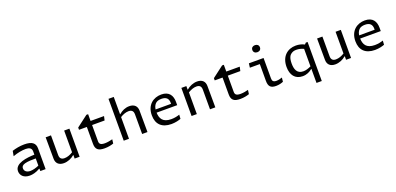

<svg xmlns="http://www.w3.org/2000/svg" viewBox="14 -1935 6792 3297"><g transform="rotate(-20 3410.0 -286.0)"><path d="M525.5 0V-379C525.5 -478 463.5 -525 323 -525C243.5 -525 164.5 -508.5 102.5 -488.5L85.5 -396C170.5 -427.5 250.5 -442.5 323 -442.5C383.5 -442.5 429 -421 429 -359V-299.5C293.5 -296 67.5 -272 67.5 -128C67.5 -50.5 125 12 235 12C283 12 352 -1.5 420.5 -43.5H429V0ZM163.5 -144.5C163.5 -174.5 176.5 -199.5 229 -214.5C282.5 -230 370 -231.5 429 -230.5V-100C373 -73.5 313 -60 270.5 -60C203 -60 163.5 -95.5 163.5 -144.5Z M713 -513.5 715 -121C715.5 -38.5 765.5 11.5 857 11.5C929.5 11.5 999.5 -19 1051.5 -64.5H1056V0H1147V-513.5H1051V-116.5C1000.5 -85.5 948.5 -65.5 898 -65.5C845.5 -65.5 810.5 -87.5 810.5 -154V-513.5Z M1295.5 -438.5H1438.5V-130.5C1438.5 -29.5 1484 11.5 1603 11.5C1671 11.5 1725 -2 1766.5 -16L1776 -90.5C1742 -81.5 1686.5 -69 1637 -69C1555.5 -69 1534.5 -94.5 1534.5 -143.5V-438.5H1763L1780 -513.5H1534V-637H1502.5L1295.5 -479.5Z M2387 0 2385 -392C2384.5 -474.5 2334.5 -525 2243 -525C2170.5 -525 2105.5 -494 2053.5 -448.5H2049V-765H1953V0H2049V-396.5C2099.5 -427.5 2151.5 -448 2202 -448C2254.5 -448 2289.5 -425.5 2289.5 -359.5V0Z M2709.5 -429.5C2728 -443 2759.5 -454.5 2805.5 -454.5C2892.5 -454.5 2934 -414.5 2934 -333.5L2933.5 -317H2650C2659 -381.5 2688.5 -414 2709.5 -429.5ZM2555 -243.5C2555 -82 2647.5 12 2823.5 12C2898.5 12 2959.5 -5.5 2997 -19.5L3001.5 -94.5C2962.5 -80.5 2910 -68 2849.5 -68C2693.5 -68 2651.5 -152 2648 -259.5H3024.5V-319.5C3024.5 -433.5 2972.5 -525.5 2828 -525.5C2685.5 -525.5 2555 -435.5 2555 -243.5Z M3627 0 3625 -392C3624.5 -474.5 3574.5 -525 3483 -525C3410.5 -525 3340.5 -494 3288.5 -448.5H3284V-513.5H3193V0H3289V-396.5C3339.5 -427.5 3391.5 -448 3442 -448C3494.5 -448 3529.5 -425.5 3529.5 -359.5V0Z M3775.5 -438.5H3918.5V-130.5C3918.5 -29.5 3964 11.5 4083 11.5C4151 11.5 4205 -2 4246.5 -16L4256 -90.5C4222 -81.5 4166.5 -69 4117 -69C4035.5 -69 4014.5 -94.5 4014.5 -143.5V-438.5H4243L4260 -513.5H4014V-637H3982.5L3775.5 -479.5Z M4598.5 -130.5C4598.5 -29.5 4636 11.5 4735 11.5C4789.5 11.5 4835 -2 4868 -16L4876 -90.5C4850.5 -81.5 4809 -69 4771.5 -69C4710.5 -69 4695 -94.5 4695 -143.5V-513.5H4427L4417 -437H4599ZM4630 -643C4671 -643 4699.5 -667.5 4699.5 -707.5C4699.5 -747.5 4671 -771.5 4630 -771.5C4589 -771.5 4560.5 -747.5 4560.5 -707.5C4560.5 -667.5 4589 -643 4630 -643Z M5013 -233C5013 -87 5083.5 11 5222 11C5297 11 5353.5 -18.5 5398.5 -56H5403V200H5499.5V-513.5H5467L5443 -487.5C5395.5 -512 5343 -525 5286.5 -525C5132.5 -525 5013 -424 5013 -233ZM5115.5 -257.5C5115.5 -366.5 5147 -405.5 5176 -426C5205 -446 5232.5 -453.5 5270 -453.5C5315.5 -453.5 5360 -443 5403 -422.5V-103C5356.5 -80.5 5308 -64.5 5261 -64.5C5143 -64.5 5115.5 -158.5 5115.5 -257.5Z M5673 -513.5 5675 -121C5675.5 -38.5 5725.5 11.5 5817 11.5C5889.5 11.5 5959.5 -19 6011.5 -64.5H6016V0H6107V-513.5H6011V-116.5C5960.5 -85.5 5908.5 -65.5 5858 -65.5C5805.5 -65.5 5770.5 -87.5 5770.5 -154V-513.5Z M6429.5 -429.5C6448 -443 6479.5 -454.5 6525.5 -454.5C6612.5 -454.5 6654 -414.5 6654 -333.5L6653.5 -317H6370C6379 -381.5 6408.5 -414 6429.5 -429.5ZM6275 -243.5C6275 -82 6367.5 12 6543.5 12C6618.5 12 6679.5 -5.5 6717 -19.5L6721.5 -94.5C6682.5 -80.5 6630 -68 6569.5 -68C6413.5 -68 6371.5 -152 6368 -259.5H6744.5V-319.5C6744.5 -433.5 6692.5 -525.5 6548 -525.5C6405.5 -525.5 6275 -435.5 6275 -243.5Z"/></g></svg>

Font: Monaspace Argon
Style: Regular
Weight: 400
Designer: Riley Cran & the Lettermatic Team
Foundry: Lettermatic
Version: Version 1.200 (Monaspace Argon)